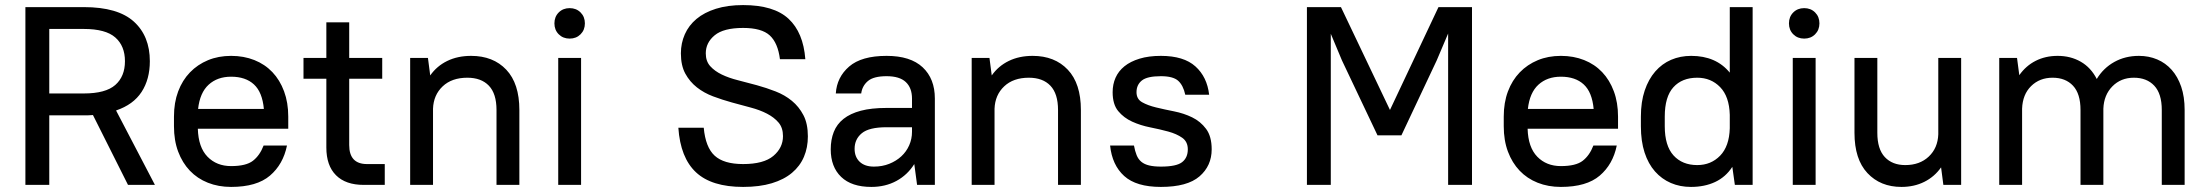

<svg xmlns="http://www.w3.org/2000/svg" viewBox="-20 -728 8692 756"><path d="M346 -275Q337 -274 328 -274Q319 -274 310 -274H174V0H80V-700H310Q444 -700 507 -643Q570 -586 570 -487Q570 -416 537.5 -366Q505 -316 437 -293L590 0H484ZM174 -614V-360H310Q396 -360 434 -393.5Q472 -427 472 -487Q472 -547 434 -580.5Q396 -614 310 -614Z M890 8Q840 8 798.5 -8.5Q757 -25 727.5 -56Q698 -87 681.5 -131Q665 -175 665 -231V-269Q665 -324 681.5 -368Q698 -412 728 -443Q758 -474 799 -491Q840 -508 890 -508Q940 -508 981.5 -491.5Q1023 -475 1052.5 -444Q1082 -413 1098.5 -368.5Q1115 -324 1115 -269V-221H759Q761 -148 797 -111Q833 -74 890 -74Q949 -74 976 -95Q1003 -116 1018 -155H1110Q1095 -81 1043 -36.5Q991 8 890 8ZM890 -426Q836 -426 801.5 -394.5Q767 -363 760 -299H1019Q1013 -365 980 -395.5Q947 -426 890 -426Z M1175 -500H1265V-640H1355V-500H1485V-418H1355V-157Q1355 -82 1425 -82H1495V0H1412Q1341 0 1303 -38Q1265 -76 1265 -147V-418H1175Z M1595 -500H1665L1674 -431Q1700 -468 1741 -488Q1782 -508 1835 -508Q1922 -508 1973.5 -453.5Q2025 -399 2025 -295V0H1935V-295Q1935 -359 1905 -390.5Q1875 -422 1820 -422Q1759 -422 1723 -388Q1687 -354 1685 -300V0H1595Z M2178 -500H2268V0H2178ZM2223 -576Q2197 -576 2180 -593Q2163 -610 2163 -636Q2163 -662 2180 -679Q2197 -696 2223 -696Q2249 -696 2266 -679Q2283 -662 2283 -636Q2283 -610 2266 -593Q2249 -576 2223 -576Z M2906 8Q2782 8 2720.5 -49.5Q2659 -107 2651 -225H2751Q2758 -148 2794 -115Q2830 -82 2906 -82Q2987 -82 3025 -114Q3063 -146 3063 -192Q3063 -225 3045.5 -245.5Q3028 -266 3000 -280.5Q2972 -295 2936 -304.5Q2900 -314 2862 -324.5Q2824 -335 2788 -348.5Q2752 -362 2724 -384Q2696 -406 2678.5 -438Q2661 -470 2661 -518Q2661 -558 2676.5 -593Q2692 -628 2722.5 -653.5Q2753 -679 2799 -693.5Q2845 -708 2906 -708Q3027 -708 3085 -654Q3143 -600 3151 -495H3051Q3043 -559 3011 -588.5Q2979 -618 2906 -618Q2829 -618 2794 -589Q2759 -560 2759 -518Q2759 -487 2776.5 -467.5Q2794 -448 2822 -434.5Q2850 -421 2886 -412Q2922 -403 2960 -392.5Q2998 -382 3034 -368Q3070 -354 3098 -331Q3126 -308 3143.5 -274.5Q3161 -241 3161 -191Q3161 -147 3145.5 -110.5Q3130 -74 3098.5 -47.5Q3067 -21 3019 -6.5Q2971 8 2906 8Z M3411 8Q3333 8 3292 -31.5Q3251 -71 3251 -140Q3251 -178 3263 -208.5Q3275 -239 3301.5 -260Q3328 -281 3369.5 -292Q3411 -303 3471 -303H3571V-340Q3571 -382 3546.5 -405Q3522 -428 3471 -428Q3420 -428 3397.5 -409Q3375 -390 3371 -360H3271Q3275 -424 3323.5 -466Q3372 -508 3471 -508Q3565 -508 3613 -463Q3661 -418 3661 -340V0H3591L3580 -82Q3553 -39 3509.5 -15.5Q3466 8 3411 8ZM3421 -72Q3454 -72 3481.5 -83Q3509 -94 3529 -112.5Q3549 -131 3560 -156Q3571 -181 3571 -209V-227H3471Q3402 -227 3373.5 -203.5Q3345 -180 3345 -142Q3345 -110 3365 -91Q3385 -72 3421 -72Z M3806 -500H3876L3885 -431Q3911 -468 3952 -488Q3993 -508 4046 -508Q4133 -508 4184.5 -453.5Q4236 -399 4236 -295V0H4146V-295Q4146 -359 4116 -390.5Q4086 -422 4031 -422Q3970 -422 3934 -388Q3898 -354 3896 -300V0H3806Z M4551 8Q4454 8 4406.5 -35Q4359 -78 4351 -155H4445Q4449 -133 4455.5 -117Q4462 -101 4474 -91Q4486 -81 4505 -76.5Q4524 -72 4551 -72Q4612 -72 4634.5 -89.5Q4657 -107 4657 -140Q4657 -170 4635 -185.5Q4613 -201 4580 -210Q4547 -219 4509 -226.5Q4471 -234 4438 -249Q4405 -264 4383 -290.5Q4361 -317 4361 -365Q4361 -396 4372.5 -422Q4384 -448 4407.5 -467Q4431 -486 4467 -497Q4503 -508 4551 -508Q4641 -508 4687 -466.5Q4733 -425 4741 -355H4647Q4639 -392 4619 -410Q4599 -428 4551 -428Q4497 -428 4476 -411Q4455 -394 4455 -365Q4455 -338 4477 -325.5Q4499 -313 4532 -305Q4565 -297 4603 -289.5Q4641 -282 4674 -266Q4707 -250 4729 -220.5Q4751 -191 4751 -140Q4751 -75 4703 -33.5Q4655 8 4551 8Z M5264 -490 5220 -595V0H5126V-700H5260L5453 -295L5644 -700H5776V0H5682V-596L5637 -490L5498 -195H5404Z M6126 8Q6076 8 6034.5 -8.5Q5993 -25 5963.5 -56Q5934 -87 5917.5 -131Q5901 -175 5901 -231V-269Q5901 -324 5917.5 -368Q5934 -412 5964 -443Q5994 -474 6035 -491Q6076 -508 6126 -508Q6176 -508 6217.5 -491.5Q6259 -475 6288.5 -444Q6318 -413 6334.5 -368.5Q6351 -324 6351 -269V-221H5995Q5997 -148 6033 -111Q6069 -74 6126 -74Q6185 -74 6212 -95Q6239 -116 6254 -155H6346Q6331 -81 6279 -36.5Q6227 8 6126 8ZM6126 -426Q6072 -426 6037.5 -394.5Q6003 -363 5996 -299H6255Q6249 -365 6216 -395.5Q6183 -426 6126 -426Z M6638 8Q6595 8 6559 -7.5Q6523 -23 6496.5 -53Q6470 -83 6455.5 -127.5Q6441 -172 6441 -231V-269Q6441 -327 6456 -371.5Q6471 -416 6497.5 -446.5Q6524 -477 6560 -492.5Q6596 -508 6639 -508Q6737 -508 6791 -442V-700H6881V0H6811L6801 -71Q6775 -31 6733.5 -11.5Q6692 8 6638 8ZM6663 -78Q6717 -78 6753 -115Q6789 -152 6791 -223V-276Q6789 -348 6753 -385Q6717 -422 6663 -422Q6603 -422 6569 -384.5Q6535 -347 6535 -269V-231Q6535 -154 6569.5 -116Q6604 -78 6663 -78Z M7039 -500H7129V0H7039ZM7084 -576Q7058 -576 7041 -593Q7024 -610 7024 -636Q7024 -662 7041 -679Q7058 -696 7084 -696Q7110 -696 7127 -679Q7144 -662 7144 -636Q7144 -610 7127 -593Q7110 -576 7084 -576Z M7467 8Q7384 8 7333 -46.5Q7282 -101 7282 -205V-500H7372V-205Q7372 -141 7401.5 -109.5Q7431 -78 7482 -78Q7539 -78 7574.5 -111.5Q7610 -145 7612 -199V-500H7702V0H7632L7623 -69Q7597 -32 7557 -12Q7517 8 7467 8Z M7852 -500H7922L7931 -432Q7957 -469 7995.5 -488.5Q8034 -508 8082 -508Q8133 -508 8173 -485Q8213 -462 8236 -417Q8262 -460 8305 -484Q8348 -508 8402 -508Q8441 -508 8474 -494Q8507 -480 8531 -453Q8555 -426 8568.5 -386.5Q8582 -347 8582 -295V0H8492V-295Q8492 -359 8462.5 -390.5Q8433 -422 8382 -422Q8331 -422 8297.5 -388Q8264 -354 8262 -300V0H8172V-295Q8172 -359 8142.5 -390.5Q8113 -422 8062 -422Q8011 -422 7977.5 -389Q7944 -356 7942 -300V0H7852Z"/></svg>

Font: Retni Sans Medium
Style: Regular
Weight: 500
Designer: Vitaly Kuzmin
Foundry: ParaType Ltd.
Version: Version 1.00;March 2, 2019;FontCreator 11.5.0.2425 64-bit; t